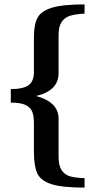

<svg xmlns="http://www.w3.org/2000/svg" viewBox="-20 -730 436 872"><path d="M134 -41V-171Q134 -204 126 -223.5Q118 -243 95.5 -253.5Q73 -264 29 -264V-325Q88 -326 111 -344Q134 -362 134 -402V-562Q134 -619 150.5 -649.5Q167 -680 216 -695Q265 -710 364 -710V-668Q323 -666 298.5 -658.5Q274 -651 260 -630.5Q246 -610 246 -570V-398Q246 -357 219.5 -331Q193 -305 143 -294Q192 -282 219 -256Q246 -230 246 -190V-18Q246 22 260 43Q274 64 298.5 71Q323 78 364 79V122Q261 122 212.5 106Q164 90 149 56.5Q134 23 134 -41Z"/></svg>

Font: Trirong SemiBold
Style: Regular
Weight: 600
Designer: Katatrad Team
Foundry: CadsonDemak
Version: Version 1.000